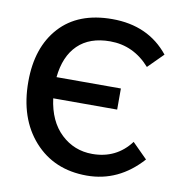

<svg xmlns="http://www.w3.org/2000/svg" viewBox="-82 -798 858 896"><g transform="rotate(10 347.0 -350.0)"><path d="M576 -173Q509 -84 395 -84Q309 -84 247 -142.5Q185 -201 171 -308H474V-408H169Q179 -508 234.5 -562Q290 -616 387 -616Q498 -616 576 -528L647 -599Q550 -720 379 -720Q218 -720 130.5 -624Q43 -528 43 -365Q43 -191 137.5 -85.5Q232 20 387 20Q538 20 647 -102Z"/></g></svg>

Font: Moderustic Med
Style: Regular
Weight: 500
Designer: Tural Alisoy
Foundry: TAFT Foundry
Version: Version 2.110